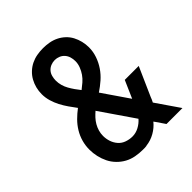

<svg xmlns="http://www.w3.org/2000/svg" viewBox="-206 -873 1012 1012"><g transform="rotate(-45 300.0 -367.5)"><path d="M274 8Q247 8 220.5 3Q194 -2 171 -14.5Q148 -27 129 -46.5Q110 -66 98.5 -89.5Q87 -113 81 -139Q75 -165 75 -192Q75 -222 83 -250.5Q91 -279 106.5 -304.5Q122 -330 143 -351Q164 -372 188 -390Q173 -410 158 -431.5Q143 -453 131 -476Q119 -499 111.5 -524.5Q104 -550 104 -576Q104 -599 109.5 -621Q115 -643 126 -663Q137 -683 154 -699Q171 -715 191.5 -725Q212 -735 234.5 -739Q257 -743 280 -743Q303 -743 325.5 -739Q348 -735 368.5 -725Q389 -715 406 -699Q423 -683 433.5 -663Q444 -643 449.5 -620.5Q455 -598 455 -575Q455 -543 444.5 -512.5Q434 -482 416 -455.5Q398 -429 374 -408Q350 -387 323 -369Q325 -366 327 -363.5Q329 -361 330 -359L424 -222L467 -320H571L500 -160Q497 -152 494 -145Q491 -138 487 -131L577 0H458L426 -47L418 -58Q397 -32 367 -15Q337 2 303 6L300 7L288 8ZM268 -443Q284 -455 299.5 -468.5Q315 -482 326.5 -498.5Q338 -515 345.5 -534.5Q353 -554 353 -574Q353 -590 348.5 -605Q344 -620 334 -631.5Q324 -643 309.5 -649Q295 -655 280 -655Q264 -655 249.5 -649Q235 -643 225 -631.5Q215 -620 211 -604.5Q207 -589 207 -574Q207 -556 212 -538Q217 -520 226 -504Q235 -488 245.5 -473Q256 -458 268 -443ZM285 -80Q310 -80 333.5 -92.5Q357 -105 373 -124L246 -309Q245 -310 244.5 -311Q244 -312 243 -314Q229 -302 217 -289Q205 -276 196 -260.5Q187 -245 182 -227.5Q177 -210 177 -192Q177 -170 184 -149Q191 -128 205.5 -111.5Q220 -95 241.5 -87.5Q263 -80 285 -80Z"/></g></svg>

Font: Iosevka Semibold Extended
Style: Regular
Weight: 600
Width: 7
Monospace: yes
Designer: Belleve Invis
Foundry: Belleve Invis
Version: Version 32.5.0; ttfautohint (v1.8.4)